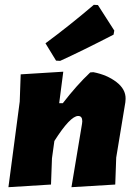

<svg xmlns="http://www.w3.org/2000/svg" viewBox="-20 -774 565 798"><path d="M370 -754 387 -753 455 -647 452 -630Q318 -561 230 -521L213 -522L169 -594Q268 -667 370 -754ZM15 4 62 -352 66 -465 243 -476 226 -345H241Q298 -419 355 -473L368 -474Q425 -463 464 -433Q503 -403 502 -363L501 -349L463 -119L459 -7L277 4L321 -260L322 -270Q322 -292 305 -292Q272 -292 206 -188L196 -116L192 -7Z"/></svg>

Font: Alegreya Sans SC Black
Style: Italic
Weight: 900
Italic angle: -7°
Designer: Juan Pablo del Peral
Foundry: Huerta Tipografica
Version: Version 2.007